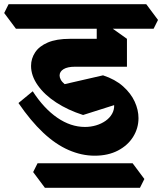

<svg xmlns="http://www.w3.org/2000/svg" viewBox="-76 -675 773 915"><path d="M138 220 82 145 103 103H556L612 178L591 220ZM375 67Q313 67 251 40Q189 13 129.5 -43Q70 -99 12 -184L80 -240Q133 -158 197 -114Q261 -70 329 -70Q356 -70 381.5 -77.5Q407 -85 427 -99Q447 -113 458 -132.5Q469 -152 468 -174L320 -127Q248 -150 192 -186.5Q136 -223 104 -268.5Q72 -314 72 -361Q72 -396 91.5 -425.5Q111 -455 152 -472.5Q193 -490 257 -490H436L529 -357H281Q246 -357 227 -345.5Q208 -334 208 -315Q208 -306 213.5 -295.5Q219 -285 232 -274L415 -316Q473 -297 510.5 -263.5Q548 -230 566 -190.5Q584 -151 584 -112Q584 -64 558.5 -23Q533 18 486 42.5Q439 67 375 67ZM0 -538 -56 -613 -35 -655H621L677 -580L656 -538ZM529 -357 385 -373V-590L425 -564L529 -490Z"/></svg>

Font: Eczar
Style: Bold
Weight: 700
Designer: Vaibhav Singh
Foundry: Rosetta Type Foundry
Version: Version 2.000